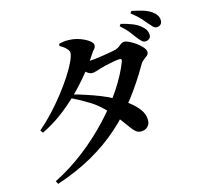

<svg xmlns="http://www.w3.org/2000/svg" viewBox="-128 -989 1256 1208"><g transform="rotate(-15 500.0 -385.0)"><path d="M868.2 -642.3Q856.7 -641.6 845.2 -651Q833.8 -660.4 821.2 -677.2Q805.9 -697.7 787.5 -721.6Q769.2 -745.5 734.3 -776.7L743.9 -789.6Q782.6 -780.2 815.6 -767.3Q848.5 -754.4 870.6 -734.8Q887.7 -720.4 894.7 -707Q901.8 -693.6 902.5 -677.2Q903.9 -662.8 894.2 -653.3Q884.5 -643.7 868.2 -642.3ZM93.3 61.5Q198.9 8.5 293.2 -64.7Q387.4 -137.9 465.8 -221.6Q544.2 -305.3 601.6 -391.7Q659.1 -478.1 689.7 -557.8Q697.5 -577.4 677.5 -576.9Q665.1 -576.6 639 -572Q612.9 -567.4 586.8 -561.3Q560.7 -555.2 546.1 -550.4Q530.1 -545.2 517.2 -541.1Q504.4 -537 489.6 -537Q477.1 -537 458.2 -551Q439.3 -565 418.9 -582.4L437.3 -618.2Q453.8 -615.9 464.2 -615.1Q474.6 -614.4 485 -614.4Q497.7 -614.4 524.5 -617.2Q551.2 -620.1 581.7 -624.8Q612.1 -629.5 637.4 -634.1Q662.7 -638.7 672.7 -641.9Q691.8 -648.6 706.3 -661.8Q720.8 -675.1 737.6 -675.1Q748.6 -675.1 769 -665.1Q789.4 -655 810.6 -639.8Q831.8 -624.6 846.6 -607.1Q861.4 -589.6 861.4 -574.3Q861.4 -561.9 850.3 -552.4Q839.3 -542.9 826.4 -533.7Q813.4 -524.5 806.7 -512.2Q747.2 -407.7 678.5 -318.2Q609.8 -228.7 526 -154.1Q442.2 -79.4 338.3 -20.7Q234.4 38 104.2 81.2ZM697.6 -102.5Q677.7 -101.8 664 -111.4Q650.4 -121.1 635.4 -141.4Q620.4 -161.7 597.5 -193.1Q574.6 -224.4 536.1 -268.1Q487.6 -322.8 434.7 -356Q381.8 -389.2 321.5 -418.5L335.9 -439.2Q371.8 -429.5 415.8 -415.2Q459.7 -401 505.8 -383Q551.9 -364.9 590.9 -342.7Q632.3 -319.3 669.1 -291.4Q705.9 -263.5 729.1 -232Q752.3 -200.5 753.7 -165.5Q755.2 -137.4 739 -120.3Q722.8 -103.3 697.6 -102.5ZM82.3 -272.3Q128.3 -311.3 173.1 -359.4Q217.9 -407.5 257.5 -458.4Q297.1 -509.4 327.3 -556Q357.5 -602.7 374.7 -639.6Q391.9 -676.4 391.9 -695.3Q391.9 -709.8 375.9 -726Q360 -742.2 335.9 -755.1L338.5 -768.8Q353 -772.2 368.6 -774.5Q384.2 -776.7 408.1 -775.4Q442.1 -774 474.9 -762Q507.7 -749.9 529.3 -733.9Q550.8 -717.8 550.8 -704.7Q550.8 -689 542.6 -680.7Q534.3 -672.4 521.1 -652.7Q487.2 -599.4 441.6 -543.2Q396.1 -486.9 341.4 -433Q286.8 -379.1 224.9 -333.1Q163 -287.1 94.9 -254.6ZM961.3 -710.3Q946.4 -709.6 935.5 -720.7Q924.7 -731.8 909.6 -749.3Q895.3 -766.9 877.9 -786.3Q860.6 -805.8 821 -837L830.6 -850.6Q874.9 -841.5 904.2 -832.3Q933.5 -823.1 955.9 -807.6Q974.7 -794.5 984 -779.9Q993.4 -765.3 994.1 -747.3Q994.9 -730.8 985.5 -720.9Q976.1 -711 961.3 -710.3Z"/></g></svg>

Font: Noto Serif HK ExtraLight
Style: Regular
Weight: 200
Designer: Ryoko NISHIZUKA 西塚涼子 (kana & ideographs); Frank Grießhammer (Latin, Greek & Cyrillic); Wenlong ZHANG 张文龙 (bopomofo); San
Foundry: Adobe
Version: Version 2.002-H1;hotconv 1.1.0;makeotfexe 2.6.0